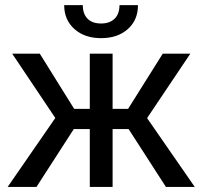

<svg xmlns="http://www.w3.org/2000/svg" viewBox="-20 -741 806 761"><path d="M489.7 -229.5H426.3V0H335.9V-229.5H272.5L124.5 0H10.3L199.2 -273.4L28.3 -528.3H137.7L273.9 -309.6H335.9V-528.3H426.3V-309.6H487.8L625 -528.3H734.4L563 -272.9L752 0H637.7ZM526.9 -720.7Q526.9 -661.6 486.6 -625.7Q446.3 -589.8 380.9 -589.8Q315.4 -589.8 274.9 -626Q234.4 -662.1 234.4 -720.7H308.1Q308.1 -686.5 326.7 -667.2Q345.2 -647.9 380.9 -647.9Q415 -647.9 434.3 -667Q453.6 -686 453.6 -720.7Z"/></svg>

Font: MAUL
Style: Regular
Weight: 400
Designer: MAUL
Version: Version 1.0; 2020; ttfautohint (v1.8.3)